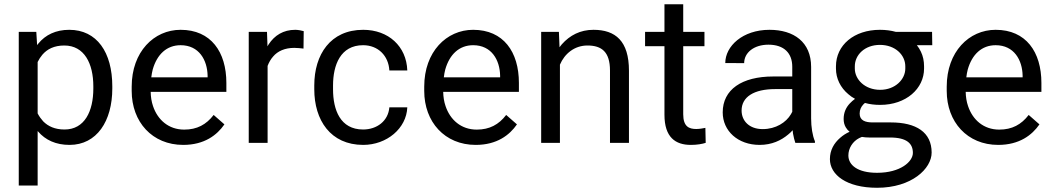

<svg xmlns="http://www.w3.org/2000/svg" viewBox="-20 -680 5015 914"><path d="M514.6 -269C514.6 -430.7 441.4 -538.1 309.6 -538.1C245.6 -538.1 196.3 -514.2 162.1 -472.2C160.2 -469.7 158.2 -467.8 156.7 -465.3L152.8 -528.3H69.3V203.1H159.2V-56.2L161.1 -54.2C196.3 -13.2 246.1 9.8 311 9.8C440.9 9.8 514.6 -103.5 514.6 -258.8ZM424.3 -258.8C424.3 -150.9 383.3 -63.5 287.1 -63.5C241.7 -63.5 209 -78.6 185.5 -102.5C175.3 -113.8 166.5 -126 159.2 -140.1V-384.8C165.5 -397.5 172.9 -409.2 181.6 -419.4C204.6 -446.3 237.8 -463.4 286.1 -463.4C381.8 -463.4 424.3 -377 424.3 -269Z M852.1 9.8C953.1 9.8 1013.2 -37.1 1048.3 -87.9L997.1 -132.8C961.9 -86.9 918 -63 856.9 -63C782.7 -63 730.5 -109.4 708.5 -174.8C701.2 -195.8 697.8 -218.8 697.3 -242.7H1057.6V-285.2C1057.6 -432.6 984.4 -538.1 839.8 -538.1C712.9 -538.1 606.9 -433.6 606.9 -267.6V-247.1C606.9 -99.6 704.6 9.8 852.1 9.8ZM707 -349.1C727.5 -421.4 773.9 -464.8 839.8 -464.8C927.7 -464.8 966.8 -394 968.3 -319.8V-312H700.2C701.7 -325.2 704.1 -337.4 707 -349.1Z M1425.8 -531.7C1418 -534.2 1398.9 -538.1 1385.7 -538.1C1328.6 -538.1 1287.1 -511.7 1258.8 -468.8C1256.8 -465.8 1254.9 -462.9 1253.4 -459.5L1251 -528.3H1164.1V0H1253.9V-366.2C1260.3 -383.3 1269 -398.4 1280.3 -411.1C1302.2 -437 1336.4 -452.1 1380.9 -452.1C1397 -452.1 1409.7 -450.2 1424.8 -448.7Z M1708.5 -63.5C1599.6 -63.5 1565.4 -157.2 1565.4 -254.9V-273.4C1565.4 -370.1 1600.6 -464.8 1708.5 -464.8C1779.8 -464.8 1829.6 -414.6 1833.5 -344.7H1918.9C1915 -459.5 1829.1 -538.1 1709 -538.1C1552.7 -538.1 1476.1 -419.9 1476.1 -273.4V-254.9C1476.1 -108.4 1553.2 9.8 1709 9.8C1821.3 9.8 1915 -68.8 1918.9 -168.9H1833.5C1828.1 -104 1774.4 -63.5 1708.5 -63.5Z M2244.6 9.8C2345.7 9.8 2405.8 -37.1 2440.9 -87.9L2389.6 -132.8C2354.5 -86.9 2310.5 -63 2249.5 -63C2175.3 -63 2123 -109.4 2101.1 -174.8C2093.8 -195.8 2090.3 -218.8 2089.8 -242.7H2450.2V-285.2C2450.2 -432.6 2377 -538.1 2232.4 -538.1C2105.5 -538.1 1999.5 -433.6 1999.5 -267.6V-247.1C1999.5 -99.6 2097.2 9.8 2244.6 9.8ZM2099.6 -349.1C2120.1 -421.4 2166.5 -464.8 2232.4 -464.8C2320.3 -464.8 2359.4 -394 2360.8 -319.8V-312H2092.8C2094.2 -325.2 2096.7 -337.4 2099.6 -349.1Z M2640.6 -528.3H2556.2V0H2645.5V-371.6V-372.1C2667.5 -424.3 2714.8 -463.4 2776.4 -463.4C2844.2 -463.4 2883.8 -433.1 2883.8 -344.2V0H2974.1V-343.3C2974.1 -484.9 2909.7 -538.1 2805.2 -538.1C2742.2 -538.1 2692.9 -512.2 2654.3 -468.8C2650.9 -464.4 2647 -459.5 2643.6 -455.1Z M3333.5 -528.3H3232.4V-659.7H3143.1V-528.3H3050.8V-460H3143.1V-133.8C3143.1 -25.9 3195.8 9.8 3268.6 9.8C3298.3 9.8 3322.8 5.4 3339.4 0L3337.9 -71.3C3327.6 -69.3 3310.5 -65.9 3294.4 -65.9C3260.3 -65.9 3232.4 -77.1 3232.4 -136.2V-460H3333.5Z M3754.9 -44.9C3758.3 -27.8 3761.7 -11.7 3766.1 0H3859.4V-7.3C3847.7 -34.2 3841.3 -75.7 3841.3 -116.2V-361.3C3841.3 -480 3758.8 -538.1 3643.1 -538.1C3515.6 -538.1 3432.6 -460.4 3432.6 -379.9L3522.5 -379.4C3522.5 -429.2 3568.8 -467.3 3638.2 -467.3C3712.4 -467.3 3751.5 -426.8 3751.5 -362.3V-315.9H3660.6C3511.2 -315.9 3420.4 -253.4 3420.4 -145C3420.4 -57.1 3492.2 9.8 3596.2 9.8C3654.3 9.8 3698.7 -11.7 3731.9 -39.6C3739.7 -45.9 3747.1 -52.7 3753.4 -60.1C3753.9 -55.2 3754.4 -50.3 3754.9 -44.9ZM3745.1 -136.2C3722.2 -97.2 3673.3 -65.4 3610.8 -65.4C3546.9 -65.4 3510.3 -104.5 3510.3 -153.8C3510.3 -218.3 3568.4 -255.9 3670.4 -255.9H3751.5V-147.9C3749.5 -144 3747.6 -140.1 3745.1 -136.2Z M4417 -528.3H4244.6C4221.7 -534.7 4196.3 -538.1 4168.9 -538.1C4045.9 -538.1 3959.5 -465.3 3959.5 -364.3V-353.5C3959.5 -306.2 3981 -262.7 4018.6 -231.4C4027.8 -223.1 4038.6 -215.8 4050.3 -209.5C4041.5 -203.1 4033.2 -195.8 4025.4 -187.5C4008.3 -169.4 3996.1 -145.5 3996.1 -113.8C3996.1 -98.6 3999.5 -85 4006.3 -73.7C4011.2 -65.4 4017.1 -58.6 4024.4 -52.7C4007.8 -45.4 3992.7 -35.6 3979.5 -23.9C3950.2 1.5 3930.7 34.7 3930.7 77.6C3930.7 151.4 4008.8 213.9 4155.3 213.9C4320.3 213.9 4415 122.6 4415 46.4C4415 -50.3 4341.8 -97.2 4220.7 -97.2H4134.3C4099.1 -97.2 4072.3 -106.4 4072.3 -139.2C4072.3 -157.2 4079.1 -170.9 4088.4 -181.2C4091.3 -184.6 4094.2 -187.5 4097.7 -189.9C4120.1 -183.6 4144 -180.7 4169.9 -180.7C4293.9 -180.7 4378.9 -258.3 4378.9 -353.5V-364.3C4378.9 -389.6 4374 -413.1 4363.8 -434.1C4358.4 -445.3 4352.1 -455.6 4344.7 -464.8H4418ZM4117.7 -25.4H4216.3C4297.9 -25.4 4325.7 3.9 4325.7 47.9C4325.7 89.4 4266.6 142.6 4155.3 142.6C4061.5 142.6 4018.6 105 4018.6 60.1C4018.6 24.9 4039.6 -6.8 4069.8 -22.5C4074.2 -24.9 4078.6 -26.9 4083 -28.3C4094.2 -26.4 4105.5 -25.4 4117.7 -25.4ZM4049.3 -364.3C4049.3 -418.9 4096.7 -466.3 4168.9 -466.3C4241.2 -466.3 4289.6 -418.9 4289.6 -364.3V-353.5C4289.6 -302.7 4242.2 -252.4 4169.9 -252.4C4096.2 -252.4 4049.3 -302.7 4049.3 -353.5Z M4731.9 9.8C4833 9.8 4893.1 -37.1 4928.2 -87.9L4877 -132.8C4841.8 -86.9 4797.9 -63 4736.8 -63C4662.6 -63 4610.4 -109.4 4588.4 -174.8C4581.1 -195.8 4577.6 -218.8 4577.1 -242.7H4937.5V-285.2C4937.5 -432.6 4864.3 -538.1 4719.7 -538.1C4592.8 -538.1 4486.8 -433.6 4486.8 -267.6V-247.1C4486.8 -99.6 4584.5 9.8 4731.9 9.8ZM4586.9 -349.1C4607.4 -421.4 4653.8 -464.8 4719.7 -464.8C4807.6 -464.8 4846.7 -394 4848.1 -319.8V-312H4580.1C4581.5 -325.2 4584 -337.4 4586.9 -349.1Z"/></svg>

Font: Bert Sans
Style: Regular
Weight: 400
Designer: Christian Robertson (Google), Cristiano Sobral
Foundry: Google, Cristiano Sobral
Version: Version 3.101